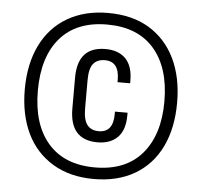

<svg xmlns="http://www.w3.org/2000/svg" viewBox="-51 -743 848 806"><g transform="rotate(5 373.0 -340.0)"><path d="M200.7 -33.2Q127.4 -77.1 89.8 -154.8Q51.8 -233.9 51.8 -339.8Q51.8 -447.3 90.3 -525.9Q128.9 -605 201.7 -647.5Q274.4 -689.9 373 -689.9Q474.6 -689.9 545.9 -647Q617.7 -603.5 655.8 -524.9Q693.8 -445.8 693.8 -339.8Q693.8 -232.9 655.8 -153.8Q617.7 -75.2 545.4 -32.7Q472.7 9.8 373 9.8Q272.9 9.8 200.7 -33.2ZM570.8 -118.7Q640.1 -199.2 640.1 -339.8Q640.1 -482.4 570.8 -562Q502 -641.1 373 -641.1Q244.1 -641.1 175.3 -561.5Q106.9 -482.4 106.9 -339.8Q106.9 -197.3 175.8 -118.2Q244.6 -39.1 373 -39.1Q502 -39.1 570.8 -118.7ZM257.8 -276.9V-407.2Q257.8 -538.1 375 -538.1Q429.7 -538.1 460 -507.3Q490.2 -476.1 490.2 -415V-403.8H437V-414.1Q437 -491.2 376 -491.2Q344.7 -491.2 327.6 -470.7Q311 -450.7 311 -400.9V-283.2Q311 -233.9 327.6 -212.9Q344.2 -191.9 376 -191.9Q437 -191.9 437 -269V-279.8H490.2V-269Q490.2 -206.5 459.5 -175.8Q428.7 -145 375 -145Q257.8 -145 257.8 -276.9Z"/></g></svg>

Font: D-DIN Condensed
Style: Regular
Weight: 400
Width: 3
Designer: Charles Nix
Foundry: Datto Inc.
Version: Version 1.00